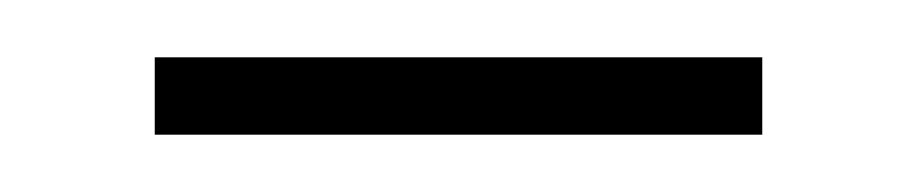

<svg xmlns="http://www.w3.org/2000/svg" viewBox="-20 -305 321 67"><path d="M34 -258V-285H246V-258Z"/></svg>

Font: Noto Sans Khmer Condensed Thin
Style: Regular
Weight: 100
Width: 3
Designer: Danh Hong and the Monotype Design Team
Foundry: Monotype Imaging Inc.
Version: Version 2.004; ttfautohint (v1.8.4.7-5d5b)